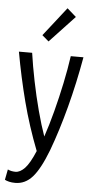

<svg xmlns="http://www.w3.org/2000/svg" viewBox="-63 -816 512 1040"><g transform="rotate(5 193.0 -295.5)"><path d="M61 188Q42 188 27.5 184.5Q13 181 4 176L15 119Q25 124 36 126Q47 128 57 128Q82 128 107.5 101.5Q133 75 162 6Q111 -125 77.5 -254Q44 -383 19 -522H91Q101 -452 117.5 -370.5Q134 -289 154.5 -212Q175 -135 196 -76Q218 -141 238 -217.5Q258 -294 274.5 -372.5Q291 -451 301 -522H370Q345 -380 310 -247.5Q275 -115 234 -5Q194 99 154.5 143.5Q115 188 61 188ZM174 -591 138 -622 261 -779 310 -736Z"/></g></svg>

Font: Ubuntu Sans Condensed
Style: Regular
Weight: 400
Width: 3
Designer: Dalton Maag Ltd
Foundry: Dalton Maag Ltd
Version: Version 1.006; ttfautohint (v1.8.4.7-5d5b)